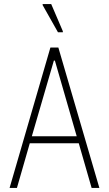

<svg xmlns="http://www.w3.org/2000/svg" viewBox="-20 -921 534 941"><path d="M27 0 227 -688H266L467 0H429L366 -219H126L63 0ZM136 -253H356L249 -624H244ZM264 -763 189 -896V-901H231L288 -768V-763Z"/></svg>

Font: Saira Thin Condensed
Style: Regular
Weight: 100
Width: 3
Version: Version 1.101